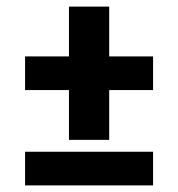

<svg xmlns="http://www.w3.org/2000/svg" viewBox="-20 -562 540 582"><path d="M189 -138V-289H56V-391H189V-542H311V-391H444V-289H311V-138ZM56 0V-102H444V0Z"/></svg>

Font: Iosevka Curly Heavy
Style: Regular
Weight: 900
Monospace: yes
Designer: Belleve Invis
Foundry: Belleve Invis
Version: Version 22.1.2; ttfautohint (v1.8.4)